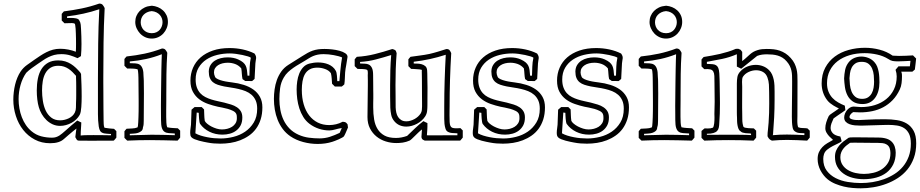

<svg xmlns="http://www.w3.org/2000/svg" viewBox="-20 -753 5021 1048"><path d="M395 -338.9Q385.7 -349.6 375.7 -359.6Q365.7 -369.6 354.2 -377.2Q342.8 -384.8 329.3 -389.4Q315.9 -394 298.8 -394Q272.5 -394 255.1 -382.8Q237.8 -371.6 227.5 -352.8Q217.3 -334 213.4 -309.8Q209.5 -285.6 209.5 -259.3Q209.5 -231.9 213.9 -202.9Q218.3 -173.8 229.2 -150.1Q240.2 -126.5 259.5 -111.3Q278.8 -96.2 308.1 -96.2Q320.3 -96.2 332.5 -99.1Q344.7 -102.1 355.7 -107.4Q366.7 -112.8 375.2 -120.8Q383.8 -128.9 388.7 -139.2Q394.5 -151.9 394.5 -165.8Q394.5 -179.7 395 -193.4Q395.5 -203.6 395.8 -213.9Q396 -224.1 396 -234.4Q396 -248.5 396 -259.8Q396 -271 396 -281.7Q396 -292.5 395.8 -304Q395.5 -315.4 395 -329.6ZM422.4 -349.1Q422.9 -333 423.6 -318.6Q424.3 -304.2 424.8 -289.6Q425.3 -274.9 425.5 -259.5Q425.8 -244.1 425.8 -225.6Q425.8 -212.4 425.3 -197.5Q424.8 -182.6 423.8 -168.7Q422.9 -154.8 420.7 -143.6Q418.5 -132.3 415 -126Q407.7 -112.8 396.2 -101.6Q384.8 -90.3 370.4 -82.5Q356 -74.7 340.1 -70.3Q324.2 -65.9 308.1 -65.9Q285.6 -65.9 266.8 -74.7Q248 -83.5 233.2 -97.9Q218.3 -112.3 207.8 -130.6Q197.3 -148.9 191.9 -168Q186.5 -186 183.6 -210Q180.7 -233.9 180.7 -259.3Q180.7 -294.4 186.8 -324.5Q192.9 -354.5 206.8 -376.5Q220.7 -398.4 242.9 -410.9Q265.1 -423.3 297.4 -423.3Q318.8 -423.3 335.9 -418Q353 -412.6 367.4 -403.6Q381.8 -394.5 394.3 -382.6Q406.7 -370.6 418 -357.4ZM615.2 -37.1V-2Q611.3 2.4 608.2 6.6Q605 10.7 601.1 14.6Q568.8 14.6 537.6 14.9Q506.3 15.1 474.1 15.1Q458.5 15.1 442.4 14.9Q426.3 14.6 410.6 14.6Q402.3 14.6 398.4 8.5Q394.5 2.4 391.1 -4.4Q392.6 -15.6 393.3 -22.9Q394 -30.3 394.8 -35.2Q395.5 -40 396 -43.5Q396.5 -46.9 397.5 -51.3Q389.2 -44.9 384.3 -41.3Q379.4 -37.6 375.5 -34.2Q371.6 -30.8 366.9 -26.9Q362.3 -22.9 354 -16.1Q341.8 -5.9 329.3 5.4Q316.9 16.6 300.8 22Q289.6 25.9 277.6 27.3Q265.6 28.8 253.9 28.8Q207 28.8 169.9 9Q132.8 -10.7 106.7 -43.7Q80.6 -76.7 66.7 -119.9Q52.7 -163.1 52.7 -209.5Q52.7 -229.5 55.2 -250.2Q57.6 -271 62.5 -291.3Q67.4 -311.5 75 -329.6Q82.5 -347.7 92.3 -362.3Q106.4 -383.3 127.4 -398.4Q148.4 -413.6 168.9 -427.7Q184.6 -438.5 200.4 -449Q216.3 -459.5 233.2 -468Q250 -476.6 268.6 -481.7Q287.1 -486.8 308.6 -486.8Q331.1 -486.8 353 -482.4Q375 -478 394 -470.7Q394.5 -481.4 394.8 -491.9Q395 -502.4 395 -513.2Q395 -527.8 394.8 -542.5Q394.5 -557.1 394 -570.8Q393.6 -584.5 392.8 -595.9Q392.1 -607.4 390.6 -615.2Q390.6 -623 385.3 -625Q379.9 -627 371.6 -627Q360.4 -627 349.6 -626.5Q338.9 -626 332 -626L316.9 -641.1V-677.2Q319.8 -681.2 322.8 -684.3Q325.7 -687.5 328.6 -690.9Q378.9 -697.3 426.5 -707Q474.1 -716.8 521.5 -733.4Q534.7 -733.4 540.5 -726.3Q546.4 -719.2 551.3 -709Q546.4 -613.8 545.2 -519.3Q543.9 -424.8 543.9 -329.6Q543.9 -320.8 543.9 -301.5Q543.9 -282.2 544.2 -258.1Q544.4 -233.9 544.4 -207.8Q544.4 -181.6 544.7 -158.7Q544.9 -135.7 545.2 -118.9Q545.4 -102.1 545.4 -96.7Q545.9 -87.4 546.1 -75.7Q546.4 -64 550.3 -55.7Q563.5 -53.2 576.2 -52Q588.9 -50.8 602.5 -49.8ZM578.1 -22Q570.3 -22.9 562.7 -23.2Q555.2 -23.4 548.6 -24.9Q542 -26.4 536.4 -29.3Q530.8 -32.2 526.9 -38.1Q521.5 -46.9 519 -62.7Q516.6 -78.6 515.6 -96.2Q514.6 -113.8 514.6 -130.4Q514.6 -147 514.6 -156.2V-201.7V-327.1Q514.6 -421.9 515.9 -515.1Q517.1 -608.4 522 -702.6Q479 -688 435.3 -678.5Q391.6 -668.9 346.2 -663.6V-654.8Q348.6 -654.8 353.5 -655Q358.4 -655.3 365.2 -655.3Q372.6 -655.3 380.4 -654.8Q388.2 -654.3 395 -652.8Q401.9 -651.4 406.7 -648.4Q411.6 -645.5 413.1 -640.6Q419.4 -631.3 420.7 -617.7Q421.9 -604 422.4 -593.8Q423.3 -573.2 424.1 -553Q424.8 -532.7 424.8 -512.2Q424.8 -479 421.9 -446.8Q417.5 -443.8 412.8 -441.2Q408.2 -438.5 403.3 -435.5Q393.1 -439.9 383.1 -443.8Q373 -447.8 362.5 -450.9Q352.1 -454.1 340.3 -455.8Q328.6 -457.5 314.9 -457.5Q293 -457.5 275.6 -452.9Q258.3 -448.2 242.9 -440.4Q227.5 -432.6 213.9 -423.1Q200.2 -413.6 185.5 -403.8Q169.4 -392.6 153.3 -381.1Q137.2 -369.6 123 -355.5Q102.5 -326.2 92 -288.8Q81.5 -251.5 81.5 -211.9Q81.5 -186.5 85.9 -161.4Q90.3 -136.2 99.1 -113.3Q107.9 -90.3 121.3 -70.6Q134.8 -50.8 152.8 -36.1Q176.3 -16.6 205.1 -9Q233.9 -1.5 263.7 -1.5Q276.4 -1.5 285.9 -4.6Q295.4 -7.8 303.7 -12.9Q312 -18.1 320.1 -25.1Q328.1 -32.2 337.4 -40Q353.5 -53.7 369.1 -67.9Q384.8 -82 401.9 -95.2Q407.2 -92.3 412.8 -89.6Q418.5 -86.9 423.8 -84.5Q423.3 -73.7 422.9 -65.7Q422.4 -57.6 421.9 -50Q421.4 -42.5 420.9 -34.2Q420.4 -25.9 420.4 -14.2V-13.2Q424.8 -13.7 429.2 -14.2Q433.6 -14.6 440.9 -14.9Q448.2 -15.1 460 -15.4Q471.7 -15.6 490.7 -15.6Q507.8 -15.6 530.8 -15.4Q553.7 -15.1 585.9 -14.6V-22Z M659.2 -0.5V-36.6Q662.1 -40.5 665 -43.7Q668 -46.9 670.9 -50.3Q685.1 -51.3 700.9 -51.8Q716.8 -52.2 730.5 -57.6L731.9 -62Q732.4 -63.5 732.9 -64.5Q732.9 -63.5 732.2 -60.8Q731.4 -58.1 730.5 -58.1Q731.9 -58.1 732.9 -65.7Q733.9 -73.2 734.6 -85.7Q735.4 -98.1 735.8 -113.8Q736.3 -129.4 736.6 -145.5Q736.8 -161.6 736.8 -176.5Q736.8 -191.4 736.8 -202.1Q736.8 -229.5 736.3 -255.1Q735.8 -280.8 735.8 -309.1Q735.8 -318.4 735.6 -328.4Q735.4 -338.4 734.9 -347.7Q734.4 -356.9 733.4 -364.3Q732.4 -371.6 730.5 -375Q716.8 -378.4 702.6 -378.7Q688.5 -378.9 674.3 -378.9L659.2 -394V-431.2Q662.1 -435.1 665 -438.2Q668 -441.4 670.9 -444.8Q696.8 -447.8 721.2 -451.4Q745.6 -455.1 769.3 -460.2Q793 -465.3 816.4 -472.2Q839.8 -479 864.3 -488.3Q877 -488.3 882.8 -481.4Q888.7 -474.6 893.1 -464.8Q889.2 -405.8 888.4 -348.6Q887.7 -291.5 887.7 -232.9Q887.7 -217.8 887.7 -205.8Q887.7 -193.8 887.5 -181.2Q887.2 -168.5 887.2 -152.8Q887.2 -137.2 887.2 -115.2Q887.2 -98.6 888.2 -82.8Q889.2 -66.9 892.6 -58.6Q893.6 -58.6 893.6 -58.1Q907.7 -55.2 922.1 -54.4Q936.5 -53.7 950.7 -52.7Q956.5 -45.9 963.4 -40V-2Q959.5 2.4 956.3 6.6Q953.1 10.7 949.2 14.6Q911.6 13.7 874 12.7Q836.4 11.7 798.3 11.7Q736.8 11.7 674.3 14.6ZM807.1 -17.6Q839.4 -17.6 870.8 -16.8Q902.3 -16.1 934.1 -15.1V-24.4Q915.5 -25.4 901.4 -26.4Q887.2 -27.3 877.7 -33.9Q868.2 -40.5 863.5 -54.9Q858.9 -69.3 858.9 -97.2Q858.9 -117.2 858.6 -136.7Q858.4 -156.2 858.4 -175.8Q858.4 -181.6 858.6 -202.1Q858.9 -222.7 859.1 -250.7Q859.4 -278.8 859.9 -311Q860.4 -343.3 860.8 -372.6Q861.3 -401.9 862.1 -424.8Q862.8 -447.8 863.3 -457Q820.8 -440.4 777.3 -430.9Q733.9 -421.4 688.5 -417.5V-408.2Q705.6 -407.7 719.5 -407Q733.4 -406.2 743.2 -399.7Q752.9 -393.1 758.3 -377.9Q763.7 -362.8 763.7 -333Q763.7 -329.6 764.2 -326.2Q764.6 -322.8 764.6 -318.8Q764.6 -319.8 764.9 -311Q765.1 -302.2 765.1 -290Q765.1 -277.8 765.4 -264.9Q765.6 -252 765.6 -243.7Q765.6 -205.6 765.1 -168.5Q764.6 -131.3 764.6 -93.8Q764.6 -84.5 763.9 -75.2Q763.2 -65.9 760.3 -58.1Q759.8 -44.9 752 -38.1Q744.1 -31.2 733.2 -27.8Q722.2 -24.4 710 -23.9Q697.8 -23.4 688.5 -22.5V-14.6ZM809.6 -721.7Q826.2 -720.2 841.8 -713.9Q857.4 -707.5 869.6 -696.3Q881.8 -685.1 889.2 -669.4Q896.5 -653.8 896.5 -633.3Q896.5 -615.7 889.9 -599.4Q883.3 -583 871.6 -570.3Q859.9 -557.6 843.5 -550Q827.1 -542.5 808.1 -542.5Q789.1 -542.5 772.7 -550Q756.3 -557.6 744.4 -570.3Q732.4 -583 725.3 -599.4Q718.3 -615.7 718.3 -633.3Q718.3 -650.4 724.6 -665.8Q731 -681.2 742.4 -692.9Q753.9 -704.6 769.8 -712.2Q785.6 -719.7 804.7 -721.2ZM808.1 -692.4Q793 -690.9 781.7 -685.3Q770.5 -679.7 762.9 -671.4Q755.4 -663.1 751.7 -652.6Q748 -642.1 748 -631.3Q748 -620.1 752 -609.4Q755.9 -598.6 763.4 -590.3Q771 -582 782.5 -576.9Q793.9 -571.8 808.6 -571.8Q822.8 -571.8 833.7 -576.9Q844.7 -582 852.1 -590.6Q859.4 -599.1 863.3 -609.9Q867.2 -620.6 867.2 -631.8Q867.2 -642.6 863.5 -652.8Q859.9 -663.1 852.5 -671.4Q845.2 -679.7 834.2 -685.3Q823.2 -690.9 808.1 -692.4Z M1042 -168.5H1081.1Q1086.9 -161.6 1093.8 -155.8Q1094.7 -138.2 1095 -124.3Q1095.2 -110.4 1097.7 -93.3Q1100.6 -86.4 1110.4 -78.1Q1120.1 -69.8 1133.5 -62.7Q1147 -55.7 1162.1 -51Q1177.2 -46.4 1191.4 -46.4Q1206.1 -46.4 1220.5 -50Q1234.9 -53.7 1246.6 -61Q1258.3 -68.4 1265.6 -80.1Q1272.9 -91.8 1272.9 -107.9Q1272.9 -113.3 1272.5 -119.6Q1272 -126 1269.5 -131.3Q1265.1 -141.1 1252 -147.7Q1238.8 -154.3 1223.4 -158.7Q1208 -163.1 1193.1 -165.8Q1178.2 -168.5 1169.4 -170.4Q1143.1 -176.3 1116.2 -185.5Q1089.4 -194.8 1067.9 -210.9Q1046.4 -227.1 1033 -251.7Q1019.5 -276.4 1019.5 -313Q1019.5 -351.1 1033.7 -383.5Q1047.9 -416 1075 -439.7Q1102.1 -463.4 1141.8 -477.1Q1181.6 -490.7 1232.9 -490.7Q1269.5 -490.7 1304.7 -483.2Q1339.8 -475.6 1369.1 -460.9Q1375 -452.6 1376.7 -446.5Q1378.4 -440.4 1377.9 -434.6Q1377.4 -428.7 1376 -422.4Q1374.5 -416 1374 -407.2L1369.6 -322.3Q1366.2 -319.3 1363 -316.4Q1359.9 -313.5 1356 -310.5Q1346.7 -310.5 1337.4 -310.8Q1328.1 -311 1318.4 -311L1303.7 -321.3Q1300.8 -335.4 1300 -350.3Q1299.3 -365.2 1296.9 -379.9Q1282.7 -396.5 1263.4 -403.6Q1244.1 -410.6 1223.1 -410.6Q1208 -410.6 1194.3 -407.2Q1180.7 -403.8 1170.4 -397.2Q1160.2 -390.6 1154.1 -380.9Q1147.9 -371.1 1147.9 -357.9Q1147.9 -346.7 1153.8 -333.5Q1157.2 -326.2 1169.2 -320.8Q1181.2 -315.4 1195.8 -311.8Q1210.4 -308.1 1224.6 -306.2Q1238.8 -304.2 1246.1 -303.2Q1279.8 -299.3 1310.1 -289.8Q1340.3 -280.3 1363 -264.2Q1385.7 -248 1398.9 -224.1Q1412.1 -200.2 1412.1 -167Q1412.1 -130.4 1402.8 -101.3Q1393.6 -72.3 1377.2 -50Q1360.8 -27.8 1338.6 -12.5Q1316.4 2.9 1291 12.7Q1265.6 22.5 1237.8 26.9Q1210 31.2 1182.6 31.2Q1164.6 31.2 1146.7 29.8Q1128.9 28.3 1111.8 24.9Q1104.5 23.4 1092 21Q1079.6 18.6 1066.9 15.1Q1054.2 11.7 1042.7 7.1Q1031.2 2.4 1025.9 -2.9Q1021 -7.8 1019.5 -13.9Q1018.1 -20 1018.1 -27.8Q1018.1 -39.6 1020 -51.8Q1022 -64 1022.5 -72.3L1025.4 -154.3ZM1046.4 -25.4Q1059.1 -18.1 1075.7 -12.9Q1092.3 -7.8 1110.6 -4.2Q1128.9 -0.5 1147.9 1.2Q1167 2.9 1184.6 2.9Q1218.3 2.9 1253.7 -5.9Q1289.1 -14.6 1317.9 -34.2Q1346.7 -53.7 1365.2 -84.5Q1383.8 -115.2 1383.8 -159.7Q1383.8 -186.5 1375.5 -204.8Q1367.2 -223.1 1353 -235.6Q1338.9 -248 1320.6 -255.4Q1302.2 -262.7 1282.2 -267.3Q1262.2 -272 1241.7 -274.9Q1221.2 -277.8 1203.6 -281.2Q1184.1 -285.2 1168.7 -290.3Q1153.3 -295.4 1142.3 -304.4Q1131.3 -313.5 1125.5 -327.4Q1119.6 -341.3 1119.6 -362.8Q1120.1 -383.3 1129.2 -397.9Q1138.2 -412.6 1152.6 -421.9Q1167 -431.2 1185.3 -435.5Q1203.6 -439.9 1222.2 -439.9Q1254.9 -439.9 1279.8 -428.7Q1296.9 -420.9 1306.6 -412.6Q1316.4 -404.3 1321.3 -394Q1326.2 -383.8 1327.9 -370.6Q1329.6 -357.4 1331.1 -339.8H1341.3Q1342.3 -365.7 1343 -389.4Q1343.8 -413.1 1349.1 -438Q1345.7 -441.4 1333 -445.3Q1320.3 -449.2 1303.2 -452.9Q1286.1 -456.5 1267.6 -459Q1249 -461.4 1234.4 -461.4Q1199.7 -461.4 1166.3 -453.4Q1132.8 -445.3 1106.4 -428Q1080.1 -410.6 1064 -383.5Q1047.9 -356.4 1047.9 -318.8Q1047.9 -293.5 1054.7 -275.1Q1061.5 -256.8 1073.2 -244.1Q1085 -231.4 1100.6 -223.4Q1116.2 -215.3 1133.5 -210Q1150.9 -204.6 1169.2 -200.7Q1187.5 -196.8 1204.1 -192.9Q1223.6 -188 1241.5 -182.4Q1259.3 -176.8 1272.9 -167.7Q1286.6 -158.7 1294.7 -145.3Q1302.7 -131.8 1302.7 -111.8Q1302.7 -86.9 1293.7 -69.3Q1284.7 -51.8 1269.5 -40.3Q1254.4 -28.8 1234.9 -23.4Q1215.3 -18.1 1194.3 -18.1Q1155.3 -18.1 1123.3 -33.9Q1091.3 -49.8 1072.3 -76.7Q1070.3 -79.6 1068.8 -87.6Q1067.4 -95.7 1066.7 -105.2Q1065.9 -114.7 1065.4 -123.5Q1064.9 -132.3 1064.9 -137.2L1053.7 -138.7Z M1879.4 -57.1Q1874 -44.9 1869.1 -33Q1864.3 -21 1857.9 -9.8Q1856 -6.3 1847.4 -1.7Q1838.9 2.9 1828.6 7.6Q1818.4 12.2 1808.3 15.9Q1798.3 19.5 1793.9 21Q1757.3 32.7 1713.9 32.7Q1673.8 32.7 1634.8 22.2Q1595.7 11.7 1565.4 -8.8Q1540.5 -25.9 1523.4 -48.8Q1506.3 -71.8 1495.6 -98.6Q1484.9 -125.5 1480 -154.8Q1475.1 -184.1 1475.1 -213.4Q1475.1 -238.3 1478.8 -264.9Q1482.4 -291.5 1491.2 -316.2Q1500 -340.8 1515.1 -362.3Q1530.3 -383.8 1553.2 -398.4Q1556.2 -400.4 1567.1 -407.2Q1578.1 -414.1 1590.8 -422.1Q1603.5 -430.2 1614.5 -437Q1625.5 -443.8 1628.4 -445.8Q1645 -456.5 1658.9 -464.1Q1672.9 -471.7 1686.8 -476.6Q1700.7 -481.4 1716.1 -483.6Q1731.4 -485.8 1751 -485.8Q1770.5 -485.8 1792.5 -483.4Q1814.5 -481 1833.3 -475.8Q1852.1 -470.7 1864.5 -462.4Q1877 -454.1 1877 -442.4Q1877 -441.4 1876.7 -440.9Q1876.5 -440.4 1876.5 -439.5Q1874 -418.9 1869.9 -398.4Q1865.7 -377.9 1863.8 -357.4Q1862.8 -341.3 1862.3 -325Q1861.8 -308.6 1859.4 -292.5Q1856 -289.6 1852.8 -286.6Q1849.6 -283.7 1845.7 -280.8H1807.6L1792.5 -295.9Q1791.5 -310.1 1790.5 -324.7Q1789.6 -339.4 1786.1 -353.5Q1775.4 -368.7 1754.6 -376.2Q1733.9 -383.8 1711.9 -383.8Q1686.5 -383.8 1669.9 -374Q1653.3 -364.3 1644 -347.7Q1634.8 -331.1 1631.1 -309.1Q1627.4 -287.1 1627.4 -262.7Q1627.4 -219.2 1637.7 -183.8Q1647.9 -148.4 1667.5 -123Q1687 -97.7 1714.6 -84Q1742.2 -70.3 1776.9 -70.3Q1795.4 -70.3 1814.2 -74.7Q1833 -79.1 1850.1 -88.4Q1854.5 -87.9 1857.9 -87.6Q1861.3 -87.4 1864.3 -86.2Q1867.2 -85 1870.1 -82.5Q1873 -80.1 1877 -74.7ZM1836.9 -52.7Q1832 -52.2 1825 -50.3Q1817.9 -48.3 1810.1 -46.4Q1802.2 -44.4 1793.9 -42.7Q1785.6 -41 1778.3 -41Q1749 -41 1721.2 -50Q1693.4 -59.1 1669.4 -77.1Q1648.9 -92.8 1635.5 -114.5Q1622.1 -136.2 1614 -161.1Q1606 -186 1602.5 -212.6Q1599.1 -239.3 1599.1 -264.6Q1599.1 -286.1 1602.3 -308.8Q1605.5 -331.5 1613.5 -351.6Q1621.6 -371.6 1635.3 -386.2Q1648.9 -400.9 1669.9 -406.2Q1680.2 -408.7 1691.7 -410.4Q1703.1 -412.1 1715.8 -412.1Q1730.5 -412.1 1744.9 -409.7Q1759.3 -407.2 1772.2 -401.9Q1785.2 -396.5 1795.7 -387.7Q1806.2 -378.9 1813 -366.2Q1815.4 -362.3 1816.9 -355Q1818.4 -347.7 1819.1 -339.4Q1819.8 -331.1 1820.3 -323Q1820.8 -314.9 1820.8 -310.1H1832.5Q1833 -314 1834.2 -329.3Q1835.4 -344.7 1837.4 -364.5Q1839.4 -384.3 1841.8 -404.8Q1844.2 -425.3 1847.2 -439.5Q1838.4 -443.4 1826.7 -446.5Q1814.9 -449.7 1801.5 -452.1Q1788.1 -454.6 1773.9 -456.1Q1759.8 -457.5 1746.1 -457.5Q1728 -457.5 1714.1 -454.6Q1700.2 -451.7 1688.7 -446.8Q1677.2 -441.9 1666.7 -435.3Q1656.2 -428.7 1645 -421.9Q1629.4 -412.1 1613 -402.8Q1596.7 -393.6 1581.3 -382.8Q1565.9 -372.1 1552.2 -359.4Q1538.6 -346.7 1528.8 -329.6Q1513.2 -303.2 1509 -272Q1504.9 -240.7 1504.9 -212.4Q1504.9 -182.6 1510.3 -153.3Q1515.6 -124 1527.8 -98.1Q1540 -72.3 1560.1 -51.5Q1580.1 -30.8 1609.4 -17.6Q1636.7 -5.4 1665.8 -1.5Q1694.8 2.4 1724.1 2.4Q1753.9 2.4 1780.8 -6.3Q1807.6 -15.1 1834 -27.8Q1836.4 -33.2 1837.6 -35.9Q1838.9 -38.6 1839.8 -40.8Q1840.8 -43 1842 -45.7Q1843.3 -48.3 1845.7 -53.7Z M1916 -392.1V-429.2Q1918.9 -433.1 1921.9 -436.3Q1924.8 -439.5 1927.7 -442.9Q1978 -445.8 2025.6 -457.8Q2073.2 -469.7 2121.1 -485.4Q2129.9 -483.4 2136 -480Q2142.1 -476.6 2145 -462.9Q2141.6 -418.9 2140.1 -376Q2138.7 -333 2138.7 -289.1Q2138.7 -266.6 2139.2 -235.1Q2139.6 -203.6 2139.6 -167Q2140.1 -152.3 2143.1 -138.7Q2146 -125 2152.8 -114.5Q2159.7 -104 2170.7 -97.4Q2181.6 -90.8 2198.2 -90.8Q2209.5 -90.8 2220.9 -94.2Q2232.4 -97.7 2242.7 -103.3Q2252.9 -108.9 2261.5 -116.7Q2270 -124.5 2275.9 -133.3Q2281.2 -141.6 2282.5 -151.6Q2283.7 -161.6 2283.7 -171.4Q2283.7 -175.3 2283.7 -190.7Q2283.7 -206.1 2283.4 -227.1Q2283.2 -248 2283.2 -271.5Q2283.2 -294.9 2283 -315.2Q2282.7 -335.4 2282.5 -349.6Q2282.2 -363.8 2282.2 -365.2Q2282.2 -366.7 2282.5 -367.7Q2282.7 -368.7 2282.7 -369.6Q2282.7 -371.6 2281 -372.3Q2279.3 -373 2272.5 -373Q2278.3 -373 2278.3 -373.5Q2278.3 -373.5 2272 -374Q2265.6 -374.5 2256.8 -375.2Q2248 -376 2238.8 -376.5Q2229.5 -377 2224.1 -377L2209 -392.1V-429.2Q2211.9 -433.1 2214.8 -436.3Q2217.8 -439.5 2220.7 -442.9Q2246.6 -446.8 2272.2 -450Q2297.9 -453.1 2323.7 -458.5Q2347.2 -463.9 2370.1 -470.9Q2393.1 -478 2416.5 -485.4Q2429.2 -485.4 2434.1 -478.8Q2439 -472.2 2442.9 -462.9Q2438.5 -388.7 2436.3 -316.7Q2434.1 -244.6 2434.1 -170.9Q2434.1 -164.1 2433.8 -151.6Q2433.6 -139.2 2433.6 -124.5Q2433.6 -101.6 2434.3 -87.4Q2435.1 -73.2 2438.5 -65.7Q2441.9 -58.1 2449.2 -55.4Q2456.5 -52.7 2469.7 -52.7Q2474.6 -52.7 2480.5 -53Q2486.3 -53.2 2493.2 -53.7Q2499 -46.9 2505.9 -41V-2Q2502 2.4 2498.8 6.6Q2495.6 10.7 2491.7 14.6H2298.8Q2294.9 12.7 2290.3 10.5Q2285.6 8.3 2283.2 4.4L2280.3 -4.4L2283.2 -46.4Q2273.4 -39.1 2263.2 -29.3Q2252.9 -19.5 2243.9 -10.5Q2234.9 -1.5 2227.3 5.6Q2219.7 12.7 2215.3 14.6Q2206.5 18.6 2197 21.2Q2187.5 23.9 2178 25.4Q2168.5 26.9 2159.4 27.3Q2150.4 27.8 2142.6 27.8Q2113.8 27.8 2085.7 19Q2057.6 10.3 2035.4 -7.6Q2013.2 -25.4 1999.5 -52Q1985.8 -78.6 1985.8 -113.8Q1985.8 -157.2 1986.8 -200.4Q1987.8 -243.7 1987.8 -287.6Q1987.8 -300.8 1987.8 -314.2Q1987.8 -327.6 1987.3 -341.3Q1987.3 -343.8 1987.5 -346.9Q1987.8 -350.1 1987.8 -354Q1987.8 -359.4 1987.1 -364.3Q1986.3 -369.1 1983.9 -371.6Q1979 -374 1972.2 -375Q1965.3 -376 1958 -376.2Q1950.7 -376.5 1943.6 -376.5Q1936.5 -376.5 1931.2 -377ZM1949.7 -406.2Q1960 -405.3 1971.7 -405.3Q1983.4 -405.3 1993.4 -400.4Q2003.4 -395.5 2010 -382.6Q2016.6 -369.6 2016.6 -342.8Q2016.6 -338.4 2016.8 -323.5Q2017.1 -308.6 2017.1 -291.3Q2017.1 -273.9 2017.3 -259Q2017.6 -244.1 2017.6 -239.7Q2017.6 -223.1 2017.6 -215.1Q2017.6 -207 2017.3 -201.2Q2017.1 -195.3 2017.1 -188.2Q2017.1 -181.2 2017.1 -166.5Q2017.1 -131.3 2022.2 -100.8Q2027.3 -70.3 2041.3 -48.1Q2055.2 -25.9 2079.1 -12.9Q2103 0 2141.1 0Q2170.9 0 2202.1 -11.2Q2224.1 -32.2 2245.4 -52.7Q2266.6 -73.2 2291 -91.8Q2296.4 -88.9 2302 -86.2Q2307.6 -83.5 2313 -81.1Q2313 -69.3 2313 -62Q2313 -54.7 2312.5 -48.1Q2312 -41.5 2311.5 -33.9Q2311 -26.4 2310.1 -14.6Q2312 -14.6 2313 -14.6Q2314 -14.6 2315.4 -14.4Q2316.9 -14.2 2320.1 -14.2Q2323.2 -14.2 2330.1 -14.2Q2336.9 -14.2 2348.1 -14.2Q2359.4 -14.2 2376.7 -14.4Q2394 -14.6 2418.5 -14.6Q2442.9 -14.6 2476.6 -14.6V-25.4Q2463.9 -25.9 2449 -26.9Q2434.1 -27.8 2422.9 -34.7Q2415 -39.6 2411.4 -51.3Q2407.7 -63 2406.2 -76.7Q2404.8 -90.3 2404.8 -103.5Q2404.8 -116.7 2404.8 -124.5V-169.4Q2404.8 -241.7 2407 -312Q2409.2 -382.3 2413.1 -454.1Q2369.1 -439.9 2326.7 -430.7Q2284.2 -421.4 2238.3 -416V-406.2Q2244.6 -405.8 2256.3 -405.8Q2268.1 -405.8 2280 -402.8Q2292 -399.9 2301.3 -392.1Q2310.5 -384.3 2311.5 -368.2Q2312 -363.8 2312.3 -350.1Q2312.5 -336.4 2312.7 -320.8Q2313 -305.2 2313.2 -291.5Q2313.5 -277.8 2313.5 -273.4Q2313.5 -249.5 2313.2 -225.8Q2313 -202.1 2313 -178.7Q2313 -163.1 2311.3 -147.2Q2309.6 -131.3 2300.8 -117.7Q2293 -105.5 2281.5 -95.2Q2270 -85 2256.3 -77.6Q2242.7 -70.3 2227.8 -66.2Q2212.9 -62 2197.8 -62Q2179.2 -62 2162.4 -68.8Q2145.5 -75.7 2132.3 -91.3Q2119.1 -106.9 2115.2 -126.5Q2111.3 -146 2110.4 -165.5Q2109.4 -196.8 2109.4 -227.3Q2109.4 -257.8 2109.4 -287.6Q2109.4 -329.1 2110.6 -370.1Q2111.8 -411.1 2115.2 -452.6Q2073.7 -439.5 2031.5 -428.5Q1989.3 -417.5 1945.3 -415V-406.7Z M2584.5 -168.5H2623.5Q2629.4 -161.6 2636.2 -155.8Q2637.2 -138.2 2637.5 -124.3Q2637.7 -110.4 2640.1 -93.3Q2643.1 -86.4 2652.8 -78.1Q2662.6 -69.8 2676 -62.7Q2689.5 -55.7 2704.6 -51Q2719.7 -46.4 2733.9 -46.4Q2748.5 -46.4 2762.9 -50Q2777.3 -53.7 2789.1 -61Q2800.8 -68.4 2808.1 -80.1Q2815.4 -91.8 2815.4 -107.9Q2815.4 -113.3 2814.9 -119.6Q2814.5 -126 2812 -131.3Q2807.6 -141.1 2794.4 -147.7Q2781.2 -154.3 2765.9 -158.7Q2750.5 -163.1 2735.6 -165.8Q2720.7 -168.5 2711.9 -170.4Q2685.5 -176.3 2658.7 -185.5Q2631.8 -194.8 2610.4 -210.9Q2588.9 -227.1 2575.4 -251.7Q2562 -276.4 2562 -313Q2562 -351.1 2576.2 -383.5Q2590.3 -416 2617.4 -439.7Q2644.5 -463.4 2684.3 -477.1Q2724.1 -490.7 2775.4 -490.7Q2812 -490.7 2847.2 -483.2Q2882.3 -475.6 2911.6 -460.9Q2917.5 -452.6 2919.2 -446.5Q2920.9 -440.4 2920.4 -434.6Q2919.9 -428.7 2918.5 -422.4Q2917 -416 2916.5 -407.2L2912.1 -322.3Q2908.7 -319.3 2905.5 -316.4Q2902.3 -313.5 2898.4 -310.5Q2889.2 -310.5 2879.9 -310.8Q2870.6 -311 2860.8 -311L2846.2 -321.3Q2843.3 -335.4 2842.5 -350.3Q2841.8 -365.2 2839.4 -379.9Q2825.2 -396.5 2805.9 -403.6Q2786.6 -410.6 2765.6 -410.6Q2750.5 -410.6 2736.8 -407.2Q2723.1 -403.8 2712.9 -397.2Q2702.6 -390.6 2696.5 -380.9Q2690.4 -371.1 2690.4 -357.9Q2690.4 -346.7 2696.3 -333.5Q2699.7 -326.2 2711.7 -320.8Q2723.6 -315.4 2738.3 -311.8Q2752.9 -308.1 2767.1 -306.2Q2781.2 -304.2 2788.6 -303.2Q2822.3 -299.3 2852.5 -289.8Q2882.8 -280.3 2905.5 -264.2Q2928.2 -248 2941.4 -224.1Q2954.6 -200.2 2954.6 -167Q2954.6 -130.4 2945.3 -101.3Q2936 -72.3 2919.7 -50Q2903.3 -27.8 2881.1 -12.5Q2858.9 2.9 2833.5 12.7Q2808.1 22.5 2780.3 26.9Q2752.4 31.2 2725.1 31.2Q2707 31.2 2689.2 29.8Q2671.4 28.3 2654.3 24.9Q2647 23.4 2634.5 21Q2622.1 18.6 2609.4 15.1Q2596.7 11.7 2585.2 7.1Q2573.7 2.4 2568.4 -2.9Q2563.5 -7.8 2562 -13.9Q2560.5 -20 2560.5 -27.8Q2560.5 -39.6 2562.5 -51.8Q2564.5 -64 2564.9 -72.3L2567.9 -154.3ZM2588.9 -25.4Q2601.6 -18.1 2618.2 -12.9Q2634.8 -7.8 2653.1 -4.2Q2671.4 -0.5 2690.4 1.2Q2709.5 2.9 2727.1 2.9Q2760.7 2.9 2796.1 -5.9Q2831.5 -14.6 2860.4 -34.2Q2889.2 -53.7 2907.7 -84.5Q2926.3 -115.2 2926.3 -159.7Q2926.3 -186.5 2918 -204.8Q2909.7 -223.1 2895.5 -235.6Q2881.3 -248 2863 -255.4Q2844.7 -262.7 2824.7 -267.3Q2804.7 -272 2784.2 -274.9Q2763.7 -277.8 2746.1 -281.2Q2726.6 -285.2 2711.2 -290.3Q2695.8 -295.4 2684.8 -304.4Q2673.8 -313.5 2668 -327.4Q2662.1 -341.3 2662.1 -362.8Q2662.6 -383.3 2671.6 -397.9Q2680.7 -412.6 2695.1 -421.9Q2709.5 -431.2 2727.8 -435.5Q2746.1 -439.9 2764.6 -439.9Q2797.4 -439.9 2822.3 -428.7Q2839.4 -420.9 2849.1 -412.6Q2858.9 -404.3 2863.8 -394Q2868.7 -383.8 2870.4 -370.6Q2872.1 -357.4 2873.5 -339.8H2883.8Q2884.8 -365.7 2885.5 -389.4Q2886.2 -413.1 2891.6 -438Q2888.2 -441.4 2875.5 -445.3Q2862.8 -449.2 2845.7 -452.9Q2828.6 -456.5 2810.1 -459Q2791.5 -461.4 2776.9 -461.4Q2742.2 -461.4 2708.7 -453.4Q2675.3 -445.3 2648.9 -428Q2622.6 -410.6 2606.4 -383.5Q2590.3 -356.4 2590.3 -318.8Q2590.3 -293.5 2597.2 -275.1Q2604 -256.8 2615.7 -244.1Q2627.4 -231.4 2643.1 -223.4Q2658.7 -215.3 2676 -210Q2693.4 -204.6 2711.7 -200.7Q2730 -196.8 2746.6 -192.9Q2766.1 -188 2783.9 -182.4Q2801.8 -176.8 2815.4 -167.7Q2829.1 -158.7 2837.2 -145.3Q2845.2 -131.8 2845.2 -111.8Q2845.2 -86.9 2836.2 -69.3Q2827.1 -51.8 2812 -40.3Q2796.9 -28.8 2777.3 -23.4Q2757.8 -18.1 2736.8 -18.1Q2697.8 -18.1 2665.8 -33.9Q2633.8 -49.8 2614.7 -76.7Q2612.8 -79.6 2611.3 -87.6Q2609.9 -95.7 2609.1 -105.2Q2608.4 -114.7 2607.9 -123.5Q2607.4 -132.3 2607.4 -137.2L2596.2 -138.7Z M3043 -168.5H3082Q3087.9 -161.6 3094.7 -155.8Q3095.7 -138.2 3095.9 -124.3Q3096.2 -110.4 3098.6 -93.3Q3101.6 -86.4 3111.3 -78.1Q3121.1 -69.8 3134.5 -62.7Q3147.9 -55.7 3163.1 -51Q3178.2 -46.4 3192.4 -46.4Q3207 -46.4 3221.4 -50Q3235.8 -53.7 3247.6 -61Q3259.3 -68.4 3266.6 -80.1Q3273.9 -91.8 3273.9 -107.9Q3273.9 -113.3 3273.4 -119.6Q3272.9 -126 3270.5 -131.3Q3266.1 -141.1 3252.9 -147.7Q3239.7 -154.3 3224.4 -158.7Q3209 -163.1 3194.1 -165.8Q3179.2 -168.5 3170.4 -170.4Q3144 -176.3 3117.2 -185.5Q3090.3 -194.8 3068.8 -210.9Q3047.4 -227.1 3033.9 -251.7Q3020.5 -276.4 3020.5 -313Q3020.5 -351.1 3034.7 -383.5Q3048.8 -416 3075.9 -439.7Q3103 -463.4 3142.8 -477.1Q3182.6 -490.7 3233.9 -490.7Q3270.5 -490.7 3305.7 -483.2Q3340.8 -475.6 3370.1 -460.9Q3376 -452.6 3377.7 -446.5Q3379.4 -440.4 3378.9 -434.6Q3378.4 -428.7 3377 -422.4Q3375.5 -416 3375 -407.2L3370.6 -322.3Q3367.2 -319.3 3364 -316.4Q3360.8 -313.5 3356.9 -310.5Q3347.7 -310.5 3338.4 -310.8Q3329.1 -311 3319.3 -311L3304.7 -321.3Q3301.8 -335.4 3301 -350.3Q3300.3 -365.2 3297.9 -379.9Q3283.7 -396.5 3264.4 -403.6Q3245.1 -410.6 3224.1 -410.6Q3209 -410.6 3195.3 -407.2Q3181.6 -403.8 3171.4 -397.2Q3161.1 -390.6 3155 -380.9Q3148.9 -371.1 3148.9 -357.9Q3148.9 -346.7 3154.8 -333.5Q3158.2 -326.2 3170.2 -320.8Q3182.1 -315.4 3196.8 -311.8Q3211.4 -308.1 3225.6 -306.2Q3239.7 -304.2 3247.1 -303.2Q3280.8 -299.3 3311 -289.8Q3341.3 -280.3 3364 -264.2Q3386.7 -248 3399.9 -224.1Q3413.1 -200.2 3413.1 -167Q3413.1 -130.4 3403.8 -101.3Q3394.5 -72.3 3378.2 -50Q3361.8 -27.8 3339.6 -12.5Q3317.4 2.9 3292 12.7Q3266.6 22.5 3238.8 26.9Q3210.9 31.2 3183.6 31.2Q3165.5 31.2 3147.7 29.8Q3129.9 28.3 3112.8 24.9Q3105.5 23.4 3093 21Q3080.6 18.6 3067.9 15.1Q3055.2 11.7 3043.7 7.1Q3032.2 2.4 3026.9 -2.9Q3022 -7.8 3020.5 -13.9Q3019 -20 3019 -27.8Q3019 -39.6 3021 -51.8Q3022.9 -64 3023.4 -72.3L3026.4 -154.3ZM3047.4 -25.4Q3060.1 -18.1 3076.7 -12.9Q3093.3 -7.8 3111.6 -4.2Q3129.9 -0.5 3148.9 1.2Q3168 2.9 3185.5 2.9Q3219.2 2.9 3254.6 -5.9Q3290 -14.6 3318.8 -34.2Q3347.7 -53.7 3366.2 -84.5Q3384.8 -115.2 3384.8 -159.7Q3384.8 -186.5 3376.5 -204.8Q3368.2 -223.1 3354 -235.6Q3339.8 -248 3321.5 -255.4Q3303.2 -262.7 3283.2 -267.3Q3263.2 -272 3242.7 -274.9Q3222.2 -277.8 3204.6 -281.2Q3185.1 -285.2 3169.7 -290.3Q3154.3 -295.4 3143.3 -304.4Q3132.3 -313.5 3126.5 -327.4Q3120.6 -341.3 3120.6 -362.8Q3121.1 -383.3 3130.1 -397.9Q3139.2 -412.6 3153.6 -421.9Q3168 -431.2 3186.3 -435.5Q3204.6 -439.9 3223.1 -439.9Q3255.9 -439.9 3280.8 -428.7Q3297.9 -420.9 3307.6 -412.6Q3317.4 -404.3 3322.3 -394Q3327.1 -383.8 3328.9 -370.6Q3330.6 -357.4 3332 -339.8H3342.3Q3343.3 -365.7 3344 -389.4Q3344.7 -413.1 3350.1 -438Q3346.7 -441.4 3334 -445.3Q3321.3 -449.2 3304.2 -452.9Q3287.1 -456.5 3268.6 -459Q3250 -461.4 3235.4 -461.4Q3200.7 -461.4 3167.2 -453.4Q3133.8 -445.3 3107.4 -428Q3081.1 -410.6 3064.9 -383.5Q3048.8 -356.4 3048.8 -318.8Q3048.8 -293.5 3055.7 -275.1Q3062.5 -256.8 3074.2 -244.1Q3085.9 -231.4 3101.6 -223.4Q3117.2 -215.3 3134.5 -210Q3151.9 -204.6 3170.2 -200.7Q3188.5 -196.8 3205.1 -192.9Q3224.6 -188 3242.4 -182.4Q3260.3 -176.8 3273.9 -167.7Q3287.6 -158.7 3295.7 -145.3Q3303.7 -131.8 3303.7 -111.8Q3303.7 -86.9 3294.7 -69.3Q3285.6 -51.8 3270.5 -40.3Q3255.4 -28.8 3235.8 -23.4Q3216.3 -18.1 3195.3 -18.1Q3156.2 -18.1 3124.3 -33.9Q3092.3 -49.8 3073.2 -76.7Q3071.3 -79.6 3069.8 -87.6Q3068.4 -95.7 3067.6 -105.2Q3066.9 -114.7 3066.4 -123.5Q3065.9 -132.3 3065.9 -137.2L3054.7 -138.7Z M3466.3 -0.5V-36.6Q3469.2 -40.5 3472.2 -43.7Q3475.1 -46.9 3478 -50.3Q3492.2 -51.3 3508.1 -51.8Q3523.9 -52.2 3537.6 -57.6L3539.1 -62Q3539.6 -63.5 3540 -64.5Q3540 -63.5 3539.3 -60.8Q3538.6 -58.1 3537.6 -58.1Q3539.1 -58.1 3540 -65.7Q3541 -73.2 3541.7 -85.7Q3542.5 -98.1 3543 -113.8Q3543.5 -129.4 3543.7 -145.5Q3543.9 -161.6 3543.9 -176.5Q3543.9 -191.4 3543.9 -202.1Q3543.9 -229.5 3543.5 -255.1Q3543 -280.8 3543 -309.1Q3543 -318.4 3542.7 -328.4Q3542.5 -338.4 3542 -347.7Q3541.5 -356.9 3540.5 -364.3Q3539.6 -371.6 3537.6 -375Q3523.9 -378.4 3509.8 -378.7Q3495.6 -378.9 3481.4 -378.9L3466.3 -394V-431.2Q3469.2 -435.1 3472.2 -438.2Q3475.1 -441.4 3478 -444.8Q3503.9 -447.8 3528.3 -451.4Q3552.7 -455.1 3576.4 -460.2Q3600.1 -465.3 3623.5 -472.2Q3647 -479 3671.4 -488.3Q3684.1 -488.3 3689.9 -481.4Q3695.8 -474.6 3700.2 -464.8Q3696.3 -405.8 3695.6 -348.6Q3694.8 -291.5 3694.8 -232.9Q3694.8 -217.8 3694.8 -205.8Q3694.8 -193.8 3694.6 -181.2Q3694.3 -168.5 3694.3 -152.8Q3694.3 -137.2 3694.3 -115.2Q3694.3 -98.6 3695.3 -82.8Q3696.3 -66.9 3699.7 -58.6Q3700.7 -58.6 3700.7 -58.1Q3714.8 -55.2 3729.2 -54.4Q3743.7 -53.7 3757.8 -52.7Q3763.7 -45.9 3770.5 -40V-2Q3766.6 2.4 3763.4 6.6Q3760.3 10.7 3756.3 14.6Q3718.8 13.7 3681.2 12.7Q3643.6 11.7 3605.5 11.7Q3543.9 11.7 3481.4 14.6ZM3614.3 -17.6Q3646.5 -17.6 3678 -16.8Q3709.5 -16.1 3741.2 -15.1V-24.4Q3722.7 -25.4 3708.5 -26.4Q3694.3 -27.3 3684.8 -33.9Q3675.3 -40.5 3670.7 -54.9Q3666 -69.3 3666 -97.2Q3666 -117.2 3665.8 -136.7Q3665.5 -156.2 3665.5 -175.8Q3665.5 -181.6 3665.8 -202.1Q3666 -222.7 3666.3 -250.7Q3666.5 -278.8 3667 -311Q3667.5 -343.3 3668 -372.6Q3668.5 -401.9 3669.2 -424.8Q3669.9 -447.8 3670.4 -457Q3627.9 -440.4 3584.5 -430.9Q3541 -421.4 3495.6 -417.5V-408.2Q3512.7 -407.7 3526.6 -407Q3540.5 -406.2 3550.3 -399.7Q3560.1 -393.1 3565.4 -377.9Q3570.8 -362.8 3570.8 -333Q3570.8 -329.6 3571.3 -326.2Q3571.8 -322.8 3571.8 -318.8Q3571.8 -319.8 3572 -311Q3572.3 -302.2 3572.3 -290Q3572.3 -277.8 3572.5 -264.9Q3572.8 -252 3572.8 -243.7Q3572.8 -205.6 3572.3 -168.5Q3571.8 -131.3 3571.8 -93.8Q3571.8 -84.5 3571 -75.2Q3570.3 -65.9 3567.4 -58.1Q3566.9 -44.9 3559.1 -38.1Q3551.3 -31.2 3540.3 -27.8Q3529.3 -24.4 3517.1 -23.9Q3504.9 -23.4 3495.6 -22.5V-14.6ZM3616.7 -721.7Q3633.3 -720.2 3648.9 -713.9Q3664.6 -707.5 3676.8 -696.3Q3689 -685.1 3696.3 -669.4Q3703.6 -653.8 3703.6 -633.3Q3703.6 -615.7 3697 -599.4Q3690.4 -583 3678.7 -570.3Q3667 -557.6 3650.6 -550Q3634.3 -542.5 3615.2 -542.5Q3596.2 -542.5 3579.8 -550Q3563.5 -557.6 3551.5 -570.3Q3539.6 -583 3532.5 -599.4Q3525.4 -615.7 3525.4 -633.3Q3525.4 -650.4 3531.7 -665.8Q3538.1 -681.2 3549.6 -692.9Q3561 -704.6 3576.9 -712.2Q3592.8 -719.7 3611.8 -721.2ZM3615.2 -692.4Q3600.1 -690.9 3588.9 -685.3Q3577.6 -679.7 3570.1 -671.4Q3562.5 -663.1 3558.8 -652.6Q3555.2 -642.1 3555.2 -631.3Q3555.2 -620.1 3559.1 -609.4Q3563 -598.6 3570.6 -590.3Q3578.1 -582 3589.6 -576.9Q3601.1 -571.8 3615.7 -571.8Q3629.9 -571.8 3640.9 -576.9Q3651.9 -582 3659.2 -590.6Q3666.5 -599.1 3670.4 -609.9Q3674.3 -620.6 3674.3 -631.8Q3674.3 -642.6 3670.7 -652.8Q3667 -663.1 3659.7 -671.4Q3652.3 -679.7 3641.4 -685.3Q3630.4 -690.9 3615.2 -692.4Z M4399.9 -39.6V-2Q4396 2.4 4392.8 6.6Q4389.6 10.7 4385.7 14.6Q4358.4 13.2 4331.3 12Q4304.2 10.7 4276.4 10.7Q4255.4 10.7 4234.6 11.7Q4213.9 12.7 4193.4 14.6Q4189.5 12.7 4186.3 11Q4183.1 9.3 4180.4 6.8Q4177.7 4.4 4175 0.7Q4172.4 -2.9 4169.4 -9.3Q4169.4 -27.8 4171.9 -46.4Q4174.3 -64.9 4175.3 -83.5Q4177.2 -109.9 4178 -136.2Q4178.7 -162.6 4178.7 -189Q4178.7 -204.6 4178.5 -220Q4178.2 -235.4 4178.2 -251Q4178.2 -271.5 4177 -291.5Q4175.8 -311.5 4168.9 -330.1Q4161.6 -350.6 4144.8 -360.1Q4127.9 -369.6 4107.4 -369.6Q4086.4 -369.6 4066.2 -360.1Q4045.9 -350.6 4035.2 -334Q4032.2 -329.6 4031.2 -321.8Q4030.3 -314 4030.3 -305.7Q4030.3 -297.9 4030.8 -290.8Q4031.2 -283.7 4031.2 -279.3Q4031.2 -257.3 4031 -234.1Q4030.8 -210.9 4030.8 -187.5Q4030.8 -175.8 4030.8 -164.3Q4030.8 -152.8 4031.2 -141.6Q4031.7 -122.1 4031.7 -100.6Q4031.7 -79.1 4038.1 -60.5Q4041.5 -57.1 4048.8 -55.7Q4056.2 -54.2 4064.9 -53.5Q4073.7 -52.7 4081.8 -52.7Q4089.8 -52.7 4094.7 -52.2Q4100.6 -45.4 4107.4 -39.6V-2Q4103.5 2.4 4100.3 6.6Q4097.2 10.7 4093.3 14.6Q4024.4 11.7 3955.1 11.7Q3889.6 11.7 3824.2 14.6L3809.1 -0.5V-38.1Q3813 -42 3817.1 -45.2Q3821.3 -48.3 3825.7 -52.2Q3830.1 -52.2 3834.7 -52Q3839.4 -51.8 3844.2 -51.8Q3851.1 -51.8 3858.2 -52.7Q3865.2 -53.7 3871.6 -56.2Q3874 -59.1 3875.7 -65.7Q3877.4 -72.3 3878.4 -80.3Q3879.4 -88.4 3879.6 -96.9Q3879.9 -105.5 3879.9 -112.8Q3879.9 -119.6 3879.6 -124.5Q3879.4 -129.4 3879.4 -130.4Q3880.9 -164.1 3880.9 -197.8Q3880.9 -223.6 3880.4 -247.6Q3879.9 -271.5 3879.9 -297.9Q3879.9 -322.8 3879.2 -338.4Q3878.4 -354 3873.3 -362.8Q3868.2 -371.6 3856.9 -374.3Q3845.7 -377 3824.2 -375.5L3809.1 -390.6V-428.2Q3812 -432.1 3814.9 -435.3Q3817.9 -438.5 3820.8 -441.9Q3843.8 -445.8 3866 -449.7Q3888.2 -453.6 3909.9 -458.7Q3931.6 -463.9 3953.4 -470.5Q3975.1 -477.1 3996.1 -486.3Q3999.5 -486.3 4002.9 -486.6Q4006.3 -486.8 4009.8 -486.8L4022.9 -481Q4025.4 -478 4027.1 -475.1Q4028.8 -472.2 4031.2 -469.7V-419.4Q4047.4 -432.1 4057.1 -441.4Q4066.9 -450.7 4075.2 -457.8Q4083.5 -464.8 4092.5 -470Q4101.6 -475.1 4115.2 -479.5Q4127.4 -483.4 4139.9 -484.6Q4152.3 -485.8 4165 -485.8Q4185.1 -485.8 4202.9 -483.9Q4220.7 -481.9 4236.8 -476.3Q4252.9 -470.7 4267.6 -461.2Q4282.2 -451.7 4295.9 -436.5Q4309.6 -421.4 4316.9 -406.2Q4324.2 -391.1 4327.9 -375.7Q4331.5 -360.4 4332.3 -344.5Q4333 -328.6 4333 -311.5Q4333 -262.7 4332.8 -214.8Q4332.5 -167 4332.5 -119.6Q4332.5 -114.3 4332.3 -107.4Q4332 -100.6 4332 -92.8Q4332 -88.4 4332.3 -82.8Q4332.5 -77.1 4333.3 -71.8Q4334 -66.4 4335.2 -62.5Q4336.4 -58.6 4338.9 -57.6Q4344.2 -55.7 4350.3 -54.9Q4356.4 -54.2 4362.5 -54Q4368.7 -53.7 4375 -53.5Q4381.3 -53.2 4387.2 -52.2ZM4364.7 -25.9Q4360.4 -26.9 4351.6 -26.6Q4342.8 -26.4 4333.5 -28.8Q4324.2 -31.2 4316.4 -37.8Q4308.6 -44.4 4306.2 -58.1Q4303.7 -71.3 4303 -85.7Q4302.2 -100.1 4302.2 -115.7Q4302.2 -143.6 4302.5 -165.8Q4302.7 -188 4303 -210Q4303.2 -231.9 4303.5 -255.6Q4303.7 -279.3 4303.7 -310.1Q4303.7 -326.2 4303.2 -340.3Q4302.7 -354.5 4299.8 -367.7Q4296.9 -380.9 4290.8 -393.3Q4284.7 -405.8 4273.9 -418Q4263.2 -430.7 4250.7 -438.2Q4238.3 -445.8 4224.9 -449.7Q4211.4 -453.6 4196.8 -455.1Q4182.1 -456.5 4166 -456.5Q4152.3 -456.5 4139.4 -454.8Q4126.5 -453.1 4112.8 -447.8Q4090.8 -430.2 4069.3 -412.8Q4047.9 -395.5 4025.9 -377.9Q4020 -380.9 4013.9 -383.8Q4007.8 -386.7 4002 -389.6V-457Q3962.4 -439.9 3921.6 -431.4Q3880.9 -422.9 3838.4 -415.5V-404.3Q3855.5 -403.8 3867.9 -402.8Q3880.4 -401.9 3888.4 -397Q3896.5 -392.1 3900.6 -382.1Q3904.8 -372.1 3906.2 -353L3907.7 -319.3Q3907.7 -318.4 3908 -308.1Q3908.2 -297.9 3908.4 -283Q3908.7 -268.1 3908.9 -251.2Q3909.2 -234.4 3909.4 -219.5Q3909.7 -204.6 3909.7 -194.6Q3909.7 -184.6 3909.7 -183.6Q3909.7 -158.7 3908.9 -133.5Q3908.2 -108.4 3906.2 -83.5Q3905.8 -68.8 3903.6 -57.4Q3901.4 -45.9 3894.3 -38.3Q3887.2 -30.8 3874 -26.9Q3860.8 -22.9 3838.4 -22.9V-17.1Q3841.3 -17.1 3856.2 -17.1Q3871.1 -17.1 3890.4 -17.3Q3909.7 -17.6 3929.4 -17.6Q3949.2 -17.6 3961.9 -17.6Q3974.6 -17.6 3991.9 -17.6Q4009.3 -17.6 4026.6 -17.3Q4043.9 -17.1 4058.6 -16.6Q4073.2 -16.1 4080.1 -15.6L4078.1 -24.4Q4072.3 -24.9 4064.7 -25.1Q4057.1 -25.4 4049.3 -26.1Q4041.5 -26.9 4034.2 -29.1Q4026.9 -31.2 4022.5 -36.1Q4015.1 -40 4011.2 -49.3Q4007.3 -58.6 4005.4 -70.1Q4003.4 -81.5 4003.2 -92.5Q4002.9 -103.5 4002.9 -110.4Q4002.4 -118.2 4002.2 -125.5Q4002 -132.8 4002 -140.1V-277.8V-297.4Q4002 -315.9 4004.9 -332.8Q4007.8 -349.6 4021.5 -363.8Q4037.1 -380.9 4059.3 -389.9Q4081.5 -398.9 4105.5 -398.9Q4126 -398.9 4144.5 -391.8Q4163.1 -384.8 4177.2 -370.6Q4188 -360.4 4194.1 -346.7Q4200.2 -333 4203.4 -317.6Q4206.5 -302.2 4207.3 -285.6Q4208 -269 4208 -252.9V-221.7V-210Q4208 -159.7 4205.6 -112.3Q4203.1 -64.9 4199.2 -16.1Q4199.7 -17.6 4199.7 -19V-22.9V-21.5Q4199.7 -18.6 4199 -18.6Q4198.2 -18.6 4198.2 -15.6Q4195.8 -17.6 4196.5 -16.8Q4197.3 -16.1 4198.2 -15.1Q4217.3 -17.1 4236.6 -17.8Q4255.9 -18.6 4275.4 -18.6Q4299.3 -18.6 4323 -17.6Q4346.7 -16.6 4370.6 -15.6V-25.9Z M4616.2 29.3Q4609.9 33.7 4601.6 40Q4593.3 46.4 4585.4 55.7Q4577.6 64.9 4572.3 77.1Q4566.9 89.4 4566.9 104.5Q4566.9 128.9 4578.4 146.5Q4589.8 164.1 4608.2 175Q4626.5 186 4649.7 191.2Q4672.9 196.3 4695.8 196.3Q4720.7 196.3 4746.3 190.4Q4772 184.6 4793 170.9Q4814 157.2 4827.1 135.7Q4840.3 114.3 4840.3 82.5Q4840.3 69.3 4836.2 56.4Q4832 43.5 4820.3 36.1Q4810.5 29.8 4797.6 28.3Q4784.7 26.9 4772 26.9H4755.9Q4731 26.9 4706.3 26.4Q4681.6 25.9 4656.7 25.9Q4647.5 25.9 4638.2 25.9Q4628.9 25.9 4619.6 26.4ZM4621.1 -2.9Q4630.4 -3.4 4639.6 -3.4Q4648.9 -3.4 4658.2 -3.4Q4684.1 -3.4 4709.5 -2.9Q4734.9 -2.4 4761.2 -2.4Q4772.5 -2.4 4783.9 -2Q4795.4 -1.5 4806.6 0.7Q4817.9 2.9 4828.1 7.3Q4838.4 11.7 4846.7 20Q4858.4 31.2 4863.8 47.4Q4869.1 63.5 4869.1 80.1Q4869.1 117.2 4855.5 144.5Q4841.8 171.9 4818.4 189.7Q4794.9 207.5 4762.9 216.3Q4731 225.1 4694.3 225.1Q4662.6 225.1 4634 217.5Q4605.5 210 4584 194.6Q4562.5 179.2 4550 156.5Q4537.6 133.8 4537.6 103Q4537.6 84 4543.9 69.1Q4550.3 54.2 4560.5 41.7Q4570.8 29.3 4584.2 19Q4597.7 8.8 4611.8 -1ZM4616.7 -326.2Q4617.2 -310.1 4619.1 -290.5Q4621.1 -271 4627.9 -253.7Q4634.8 -236.3 4648.4 -224.9Q4662.1 -213.4 4685.5 -213.4Q4705.6 -213.4 4718.3 -221.9Q4731 -230.5 4738.3 -243.9Q4745.6 -257.3 4748.3 -273.9Q4751 -290.5 4751 -306.6Q4751 -323.2 4749.3 -342.3Q4747.6 -361.3 4740.7 -377.7Q4733.9 -394 4720.5 -404.8Q4707 -415.5 4683.6 -415.5Q4661.1 -415.5 4648.2 -406.2Q4635.3 -397 4628.4 -383.1Q4621.6 -369.1 4619.4 -352.5Q4617.2 -335.9 4616.2 -321.3ZM4587.4 -324.7Q4588.4 -348.6 4593 -371.6Q4597.7 -394.5 4612.8 -413.6Q4625.5 -429.2 4643.8 -436.8Q4662.1 -444.3 4681.2 -444.3Q4701.7 -444.3 4720.9 -436.5Q4740.2 -428.7 4753.4 -413.1Q4762.7 -402.8 4768.1 -389.2Q4773.4 -375.5 4776.1 -360.6Q4778.8 -345.7 4779.5 -331.1Q4780.3 -316.4 4780.3 -303.7Q4780.3 -277.8 4774.2 -256.1Q4768.1 -234.4 4756.3 -218.5Q4744.6 -202.6 4727.5 -193.8Q4710.4 -185.1 4688 -185.1Q4655.3 -185.1 4635.5 -198.7Q4615.7 -212.4 4605.5 -232.9Q4595.2 -253.4 4591.8 -278.1Q4588.4 -302.7 4587.4 -324.7ZM4509.8 -126.5Q4519.5 -133.8 4524.9 -137.2Q4530.3 -140.6 4534.4 -143.6Q4538.6 -146.5 4543.9 -150.1Q4549.3 -153.8 4559.1 -161.1Q4554.7 -163.1 4546.6 -167.2Q4538.6 -171.4 4529.3 -177Q4520 -182.6 4511 -189.9Q4502 -197.3 4495.1 -206.1Q4479.5 -226.6 4472.2 -249.5Q4464.8 -272.5 4464.8 -297.4Q4464.8 -346.7 4484.4 -383.3Q4503.9 -419.9 4536.4 -444.1Q4568.8 -468.3 4611.6 -480.2Q4654.3 -492.2 4701.2 -492.2Q4741.7 -492.2 4781 -481.9Q4820.3 -471.7 4852.5 -449.2Q4870.1 -447.8 4887.2 -447.8Q4906.2 -447.8 4925.5 -448.7Q4944.8 -449.7 4963.4 -450.7Q4972.2 -442.4 4980.5 -433.6Q4979 -418.5 4977.3 -403.6Q4975.6 -388.7 4973.6 -373.5Q4970.2 -370.6 4967 -367.7Q4963.9 -364.7 4960 -361.8H4899.4Q4900.9 -357.9 4902.1 -353Q4903.3 -348.1 4903.3 -335.9Q4903.3 -317.4 4901.1 -299.1Q4898.9 -280.8 4891.1 -264.2Q4875 -230 4852.1 -206.3Q4829.1 -182.6 4801 -167.7Q4772.9 -152.8 4740.7 -146.2Q4708.5 -139.6 4673.8 -139.6Q4655.8 -139.6 4636.7 -141.1Q4626.5 -134.3 4621.6 -127.2Q4616.7 -120.1 4616.7 -114.7Q4616.7 -108.9 4621.8 -105.7Q4627 -102.5 4634.8 -100.6Q4642.6 -98.6 4651.6 -98.1Q4660.6 -97.7 4668.5 -97.7Q4678.2 -97.7 4714.8 -99.9Q4751.5 -102.1 4811.5 -102.1Q4844.7 -102.1 4875.5 -97.4Q4906.2 -92.8 4929.7 -78.6Q4953.1 -64.5 4967 -38.8Q4981 -13.2 4981 29.3Q4981 73.7 4968 109.4Q4955.1 145 4932.6 172.4Q4910.2 199.7 4880.4 219Q4850.6 238.3 4816.9 250.7Q4783.2 263.2 4747.6 269Q4711.9 274.9 4678.2 274.9Q4657.2 274.9 4633.5 272.9Q4609.9 271 4586.2 265.4Q4562.5 259.8 4539.8 250.5Q4517.1 241.2 4498.5 226.6Q4486.8 217.3 4476.6 204.6Q4466.3 191.9 4458.7 177.5Q4451.2 163.1 4447 147.2Q4442.9 131.3 4442.9 115.2Q4442.9 93.3 4450 77.6Q4457 62 4468.8 49.8Q4480.5 37.6 4495.6 28.6Q4510.7 19.5 4526.9 10.7Q4526.9 9.8 4520.3 4.4Q4513.7 -1 4505.9 -9.3Q4498 -17.6 4491.5 -28.8Q4484.9 -40 4484.9 -53.2Q4484.9 -68.8 4490 -85.4Q4495.1 -102.1 4503.4 -119.1ZM4529.8 -106.4Q4523.4 -93.3 4518.6 -80.1Q4513.7 -66.9 4513.7 -54.7Q4513.7 -39.6 4525.1 -26.4Q4536.6 -13.2 4566.9 -7.8Q4568.8 -1 4570.6 5.1Q4572.3 11.2 4574.2 18.1Q4568.8 23.4 4554.9 29.8Q4541 36.1 4525.6 44.2Q4510.3 52.2 4496.6 62.7Q4482.9 73.2 4478 87.4Q4473.6 100.6 4473.6 114.3Q4473.6 153.3 4492.7 178.7Q4511.7 204.1 4541.5 219.2Q4571.3 234.4 4607.7 240.2Q4644 246.1 4679.2 246.1Q4710.4 246.1 4742.7 241Q4774.9 235.8 4805.2 224.9Q4835.4 213.9 4862.1 197Q4888.7 180.2 4908.7 156.2Q4928.7 132.3 4940.2 101.1Q4951.7 69.8 4951.7 30.8Q4951.7 -2.4 4941.9 -22.5Q4932.1 -42.5 4915.3 -53.5Q4898.4 -64.5 4876 -67.9Q4853.5 -71.3 4828.1 -71.3Q4823.2 -71.3 4811.5 -71Q4799.8 -70.8 4784.4 -70.3Q4769 -69.8 4752 -69.3Q4734.9 -68.8 4719.5 -68.4Q4704.1 -67.9 4692.1 -67.6Q4680.2 -67.4 4675.3 -67.4Q4661.1 -67.4 4645.8 -68.8Q4630.4 -70.3 4617.4 -75Q4604.5 -79.6 4596.2 -88.4Q4587.9 -97.2 4587.9 -111.8Q4587.9 -122.6 4592.3 -133.3Q4596.7 -144 4603.8 -152.3Q4610.8 -160.6 4620.1 -166Q4629.4 -171.4 4639.6 -171.4Q4649.9 -171.4 4660.2 -169.9Q4670.4 -168.5 4679.7 -168.5Q4719.7 -168.5 4755.1 -179.4Q4790.5 -190.4 4817.1 -211.9Q4843.8 -233.4 4859.1 -264.6Q4874.5 -295.9 4874.5 -335.9Q4874.5 -354 4868.2 -372.1L4884.3 -391.1H4946.3Q4947.3 -398.4 4948 -406Q4948.7 -413.6 4949.7 -420.9Q4936 -420.4 4917.7 -419.2Q4899.4 -418 4881.8 -418Q4863.8 -418 4852.3 -420.2Q4840.8 -422.4 4828.1 -431.2Q4801.3 -447.8 4767.3 -455.3Q4733.4 -462.9 4699.2 -462.9Q4654.8 -462.9 4617.2 -451.7Q4579.6 -440.4 4552.2 -419.4Q4524.9 -398.4 4509.5 -367.9Q4494.1 -337.4 4494.1 -298.8Q4494.1 -272.5 4502.2 -252.7Q4510.3 -232.9 4523.7 -218.5Q4537.1 -204.1 4554.7 -194.1Q4572.3 -184.1 4591.3 -176.3Q4592.3 -169.9 4592.8 -164.1Q4593.3 -158.2 4594.2 -151.9Q4585.9 -145.5 4578.9 -140.6Q4571.8 -135.7 4564.9 -131.1Q4558.1 -126.5 4551 -121.6Q4543.9 -116.7 4535.2 -110.4Z"/></svg>

Font: XB Kayhan Pook
Style: Regular
Weight: 700
Designer: Behnam
Foundry: Irmug
Version: Version 7.300 2009